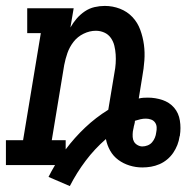

<svg xmlns="http://www.w3.org/2000/svg" viewBox="-29 -558 649 649"><path d="M207 71 135 40Q140 30 145.5 20Q151 10 157 0H-9V-84H49L109 -446H63V-530H220L209 -465Q218 -481 230 -495Q242 -509 257.5 -519.5Q273 -530 290.5 -534Q308 -538 325 -538Q352 -538 376.5 -528.5Q401 -519 418.5 -500.5Q436 -482 445 -457.5Q454 -433 457.5 -407Q461 -381 459 -353.5Q457 -326 452 -299L440 -225Q448 -227 455.5 -227.5Q463 -228 471 -228Q496 -228 520 -220Q544 -212 559.5 -194Q575 -176 579 -150.5Q583 -125 579 -100Q579 -99 579 -98.5Q579 -98 578 -97Q576 -82 570.5 -68Q565 -54 556.5 -41.5Q548 -29 536 -19Q524 -9 510 -3Q496 3 481.5 5.5Q467 8 452 8Q430 8 409 1.5Q388 -5 371 -17.5Q354 -30 343.5 -48.5Q333 -67 329 -88Q291 -55 260.5 -14.5Q230 26 207 71ZM193 -53Q223 -93 259 -127Q295 -161 337 -187L358 -313Q361 -328 362 -343.5Q363 -359 362 -374Q361 -389 357.5 -403.5Q354 -418 345.5 -430Q337 -442 323.5 -448Q310 -454 295 -454Q274 -454 253.5 -444Q233 -434 219.5 -416.5Q206 -399 199 -379Q192 -359 188 -338L146 -84H193ZM452 -63Q461 -63 470 -66.5Q479 -70 485 -77Q491 -84 494.5 -92.5Q498 -101 499 -110Q501 -119 500.5 -128Q500 -137 495 -144Q490 -151 481.5 -154Q473 -157 464 -157Q455 -157 446 -155Q437 -153 428 -150L427 -149Q427 -144 425.5 -139Q424 -134 423 -129V-128Q422 -125 421.5 -121Q421 -117 420 -113Q419 -104 419.5 -95Q420 -86 424 -79Q428 -72 436 -67.5Q444 -63 452 -63Z"/></svg>

Font: Iosevka Slab MdExObl
Style: Regular
Weight: 500
Width: 7
Italic angle: -9°
Monospace: yes
Designer: Belleve Invis
Foundry: Belleve Invis
Version: Version 11.1.1; ttfautohint (v1.8.3)